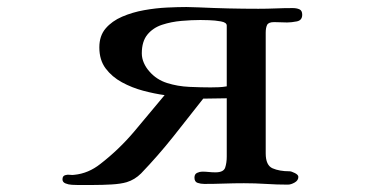

<svg xmlns="http://www.w3.org/2000/svg" viewBox="-20 -527 1040 547"><path d="M626 -454Q626 -463 609.5 -466Q593 -469 575 -469.5Q557 -470 551 -470Q526 -470 497 -467.5Q468 -465 442 -456.5Q416 -448 400 -428.5Q384 -409 384 -375Q384 -361 390 -347.5Q396 -334 406 -323Q426 -300 456 -290.5Q486 -281 519.5 -279.5Q553 -278 580 -278Q591 -278 603 -278.5Q615 -279 626 -281ZM841 -485Q841 -469 825.5 -466Q810 -463 798 -463Q789 -463 779.5 -463.5Q770 -464 761 -464Q745 -464 741 -456Q737 -448 737 -434V-90Q737 -56 756.5 -47.5Q776 -39 805 -39Q810 -39 820 -34Q830 -29 830 -23Q830 -13 819.5 -7Q809 -1 800 -1Q769 -1 738 -3Q707 -5 675 -5Q647 -5 618.5 -4Q590 -3 562 -3Q552 -3 543 -6Q534 -9 534 -21Q534 -31 541.5 -34.5Q549 -38 556 -38Q566 -38 575 -37Q584 -36 594 -36Q617 -36 621.5 -49.5Q626 -63 626 -81V-247L559 -246Q516 -191 473 -137Q430 -83 382 -33Q364 -15 341 -8Q324 -3 298 -1.5Q272 0 245.5 0Q219 0 200 0Q195 0 185 -0.5Q175 -1 166.5 -4.5Q158 -8 158 -16Q158 -26 166 -28Q172 -30 179 -29Q186 -28 192 -29Q232 -33 266 -60Q319 -101 362.5 -152.5Q406 -204 449 -256Q420 -260 388 -268.5Q356 -277 327.5 -292.5Q299 -308 281 -332Q263 -356 263 -392Q263 -425 281 -446Q299 -467 328 -479.5Q357 -492 390.5 -498Q424 -504 456 -505.5Q488 -507 511 -507Q520 -507 528.5 -506.5Q537 -506 546 -506Q589 -504 631 -503Q673 -502 716 -502Q741 -502 765 -503Q789 -504 814 -504Q825 -504 833 -500.5Q841 -497 841 -485Z"/></svg>

Font: Kaisei Tokumin
Style: Bold
Weight: 700
Designer: Font-Kai, 金井和夫
Foundry: KAZUO KANAI
Version: Version 5.003